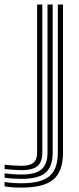

<svg xmlns="http://www.w3.org/2000/svg" viewBox="-110 -620 350 849"><path d="M-13.8 209.5Q-38.3 209.5 -57.7 208.1Q-77.1 206.7 -89.7 203.9V184.7Q-74.6 187.5 -54.9 188.9Q-35.2 190.3 -13.8 190.3Q71.5 190.3 108.6 158.8Q145.7 127.4 145.7 55.3V-600H168.6V55.3Q168.6 137.9 126.1 173.7Q83.6 209.5 -13.8 209.5ZM-13.8 170.9Q-34 170.9 -53.5 169.6Q-72.9 168.2 -89.7 165.7V146.7Q-70.8 148.9 -51.3 150.3Q-31.8 151.7 -13.8 151.7Q46.8 151.7 73.4 129Q100 106.3 100 55.2V-600H122.9V55.2Q122.9 116.9 91.1 143.9Q59.2 170.9 -13.8 170.9ZM-13.8 132.4Q-29.6 132.4 -49.2 131Q-68.8 129.7 -89.7 127.5V108.5Q-69.2 110.7 -49.4 111.9Q-29.5 113.1 -13.8 113.1Q22.3 113.1 38.3 99.2Q54.2 85.3 54.2 55.1V-600H77.1V55.2Q77.1 95.7 55.9 114.1Q34.7 132.4 -13.8 132.4Z"/></svg>

Font: Big Shoulders Inline Text Thin
Style: Regular
Weight: 100
Designer: Patric King
Foundry: XO Type Co
Version: Version 2.002